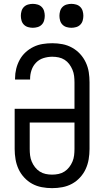

<svg xmlns="http://www.w3.org/2000/svg" viewBox="-20 -967 540 995"><path d="M250 8Q223 8 196.5 3Q170 -2 147 -14.5Q124 -27 105.5 -47Q87 -67 76 -91Q65 -115 60.5 -141.5Q56 -168 56 -195V-403H366V-540Q366 -557 364 -573.5Q362 -590 355.5 -605.5Q349 -621 339 -634.5Q329 -648 315 -657Q301 -666 284.5 -669.5Q268 -673 251 -673Q228 -673 205.5 -666Q183 -659 167 -642.5Q151 -626 143.5 -604Q136 -582 136 -559V-555H58V-561Q58 -586 64 -610.5Q70 -635 82 -657Q94 -679 112.5 -696Q131 -713 153.5 -724Q176 -735 201 -739Q226 -743 251 -743Q278 -743 304 -738Q330 -733 353.5 -720Q377 -707 395 -687.5Q413 -668 424.5 -643.5Q436 -619 440 -593Q444 -567 444 -540V-195Q444 -168 439.5 -141.5Q435 -115 424 -91Q413 -67 394.5 -47Q376 -27 353 -14.5Q330 -2 303.5 3Q277 8 250 8ZM250 -62Q267 -62 283.5 -65.5Q300 -69 314 -78Q328 -87 338.5 -100.5Q349 -114 355.5 -129.5Q362 -145 364 -161.5Q366 -178 366 -195V-332H134V-195Q134 -178 136 -161.5Q138 -145 144.5 -129.5Q151 -114 161.5 -100.5Q172 -87 186 -78Q200 -69 216.5 -65.5Q233 -62 250 -62ZM350 -823Q338 -823 325.5 -826.5Q313 -830 304 -839Q295 -848 291.5 -860.5Q288 -873 288 -885Q288 -897 291.5 -909.5Q295 -922 304 -931Q313 -940 325.5 -943.5Q338 -947 350 -947Q362 -947 374.5 -943.5Q387 -940 396 -931Q405 -922 408.5 -909.5Q412 -897 412 -885Q412 -873 408.5 -860.5Q405 -848 396 -839Q387 -830 374.5 -826.5Q362 -823 350 -823ZM150 -823Q138 -823 125.5 -826.5Q113 -830 104 -839Q95 -848 91.5 -860.5Q88 -873 88 -885Q88 -897 91.5 -909.5Q95 -922 104 -931Q113 -940 125.5 -943.5Q138 -947 150 -947Q162 -947 174.5 -943.5Q187 -940 196 -931Q205 -922 208.5 -909.5Q212 -897 212 -885Q212 -873 208.5 -860.5Q205 -848 196 -839Q187 -830 174.5 -826.5Q162 -823 150 -823Z"/></svg>

Font: Iosevka Fixed
Style: Regular
Weight: 400
Monospace: yes
Designer: Belleve Invis
Foundry: Belleve Invis
Version: Version 33.2.4